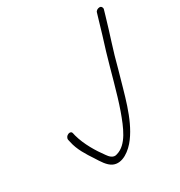

<svg xmlns="http://www.w3.org/2000/svg" viewBox="-161 -762 841 898"><g transform="rotate(-30 259.5 -313.0)"><path d="M69 -186 72 -173C81 -128 108 -86 132 -50C149 -23 166 6 191 18C236 39 288 -1 318 -42C378 -123 403 -239 437 -356C459 -443 487 -520 510 -601L519 -632C521 -641 515 -650 506 -650C496 -650 485 -644 483 -634L474 -604C461 -557 444 -504 429 -455C403 -368 377 -261 348 -179C322 -107 292 -31 233 -14C210 -5 194 -25 185 -38C156 -77 122 -132 107 -188L104 -201C100 -223 65 -208 69 -186Z"/></g></svg>

Font: Stray Cat
Style: CnObl
Weight: 400
Version: Version 1.0